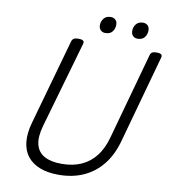

<svg xmlns="http://www.w3.org/2000/svg" viewBox="-123 -1321 1277 1444"><g transform="rotate(10 516.0 -599.5)"><path d="M422 19Q339 19 279 -4.5Q219 -28 184 -72.5Q149 -117 142 -182.5Q135 -248 159 -333L343 -988Q348 -1002 359.5 -1008.5Q371 -1015 394 -1015Q417 -1015 428 -1008Q439 -1001 435 -985L245 -323Q220 -235 234.5 -178Q249 -121 299 -93.5Q349 -66 430 -66Q517 -66 582 -95.5Q647 -125 691 -182Q735 -239 758 -323L942 -988Q946 -1002 957.5 -1008.5Q969 -1015 992 -1015Q1039 -1015 1031 -985L845 -313Q815 -204 756 -130.5Q697 -57 613 -19Q529 19 422 19ZM584 -1092Q563 -1092 548.5 -1105.5Q534 -1119 534 -1145Q534 -1172 552 -1195Q570 -1218 606 -1218Q626 -1218 640.5 -1205Q655 -1192 655 -1166Q655 -1138 638 -1115Q621 -1092 584 -1092ZM830 -1092Q809 -1092 795 -1105.5Q781 -1119 781 -1145Q781 -1172 798.5 -1195Q816 -1218 852 -1218Q873 -1218 887 -1205Q901 -1192 901 -1166Q901 -1138 884 -1115Q867 -1092 830 -1092Z"/></g></svg>

Font: Playwrite AU NSW
Style: Regular
Weight: 400
Designer: Veronika Burian, José Scaglione
Foundry: TypeTogether
Version: Version 1.002